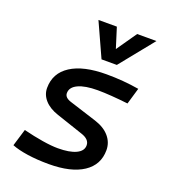

<svg xmlns="http://www.w3.org/2000/svg" viewBox="-142 -878 871 990"><g transform="rotate(20 293.0 -383.0)"><path d="M239.7 9.8Q176.3 9.8 123 2Q69.8 -5.9 36.1 -19.5L64.5 -113.3Q121.1 -99.1 171.1 -91.1Q221.2 -83 256.3 -83Q320.3 -83 355.7 -99.9Q391.1 -116.7 391.1 -147.5Q391.1 -180.7 344.7 -195.8L198.2 -245.1Q149.9 -261.2 124 -290.5Q98.1 -319.8 98.1 -356.4Q98.1 -438 167.2 -482.7Q236.3 -527.3 362.8 -527.3Q455.1 -527.3 541.5 -512.7L515.1 -422.9Q469.2 -428.2 425.5 -431.4Q381.8 -434.6 348.1 -434.6Q278.8 -434.6 241 -416.7Q203.1 -398.9 203.1 -366.2Q203.1 -341.3 239.7 -330.1L388.7 -282.7Q440.4 -266.1 468 -233.6Q495.6 -201.2 495.6 -159.2Q495.6 -78.6 428.7 -34.4Q361.8 9.8 239.7 9.8ZM311.5 -590.8 227.1 -776.4H328.1L362.8 -666L439.5 -776.4H545.4L395.5 -590.8Z"/></g></svg>

Font: Cascadia Mono PL
Style: Italic
Weight: 400
Italic angle: -10°
Monospace: yes
Designer: Aaron Bell
Foundry: Saja Typeworks
Version: Version 2404.023; ttfautohint (v1.8.4)